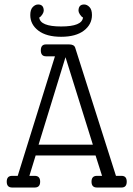

<svg xmlns="http://www.w3.org/2000/svg" viewBox="-20 -836 595 856"><path d="M522 -52Q545 -52 545 -26Q545 0 522 0H412Q388 0 388 -26Q388 -52 412 -52H435L406 -143H139L111 -52H135Q159 -52 159 -26Q159 0 135 0H34Q10 0 10 -26Q10 -52 34 -52H59L225 -585H185Q162 -585 162 -611.5Q162 -638 185 -638H288Q310 -638 315 -624L497 -52ZM152 -191H394L272 -581ZM115 -769Q115 -793 126 -804.5Q137 -816 150 -816Q175 -816 175 -788Q175 -782 169 -772Q163 -762 155 -758Q159 -718 252.5 -718Q346 -718 350 -758Q342 -762 336 -772Q330 -782 330 -788Q330 -816 355 -816Q368 -816 379 -804.5Q390 -793 390 -769Q390 -727 354 -699.5Q318 -672 252.5 -672Q187 -672 151 -699.5Q115 -727 115 -769Z"/></svg>

Font: Glass Antiqua
Style: Regular
Weight: 400
Version: 1.001